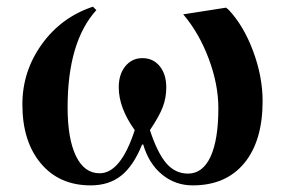

<svg xmlns="http://www.w3.org/2000/svg" viewBox="-20 -540 852 574"><path d="M251 14.2Q157.2 14.2 102.1 -51.5Q46.9 -117.2 46.9 -228Q46.9 -327.1 105.2 -408Q163.6 -488.8 257.8 -520L268.1 -509.8Q182.1 -415 182.1 -219.2Q182.1 -125.5 207 -73.7Q231.9 -22 277.8 -22Q340.8 -22 382.8 -150.9Q335 -217.8 335 -278.8Q335 -317.9 354.7 -342Q374.5 -366.2 405.8 -366.2Q438 -366.2 457.5 -342Q477.1 -317.9 477.1 -278.8Q477.1 -248 466.8 -220.5Q456.5 -192.9 428.2 -150.9Q450.7 -82.5 477.3 -51.8Q503.9 -21 542 -21Q585.9 -21 609.4 -71.5Q632.8 -122.1 632.8 -216.8Q632.8 -287.6 604 -364.5Q575.2 -441.4 527.8 -497.1L655.8 -517.1L663.1 -511.2Q708 -463.9 736.6 -387.5Q765.1 -311 765.1 -237.8Q765.1 -118.7 710.2 -52.2Q655.3 14.2 556.2 14.2Q503.9 14.2 464.4 -18.3Q424.8 -50.8 408.2 -107.9H404.8Q378.9 -43.9 342.3 -14.9Q305.7 14.2 251 14.2Z"/></svg>

Font: Display Semibold
Style: Regular
Weight: 600
Designer: Latin by Veronika Burian and Jose Scaglione. Greek by Irene Vlachou. Cyrillic by Vera Evstafieva.
Foundry: TypeTogether
Version: Version 3.002